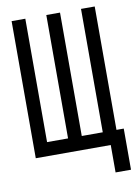

<svg xmlns="http://www.w3.org/2000/svg" viewBox="-85 -681 611 862"><g transform="rotate(-10 220.5 -250.0)"><path d="M91.8 -625V-62.5H187.5V-625H250V-62.5H345.7V-625H408.2V-62.5H441.4V125H371.1V0H29.3V-625Z"/></g></svg>

Font: Sudo Variable
Style: Regular
Weight: 400
Monospace: yes
Designer: Jens Kutilek
Foundry: Jens Kutilek
Version: Version 0.040